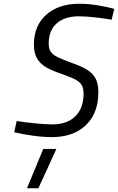

<svg xmlns="http://www.w3.org/2000/svg" viewBox="-20 -722 630 1025"><path d="M211 73H281L185 283H124ZM56 -16 69 -76Q113 -69 168 -63.5Q223 -58 260 -58Q338 -58 382 -101Q426 -144 426 -222Q426 -251 416.5 -267.5Q407 -284 384 -296.5Q361 -309 313 -326Q259 -344 227 -362.5Q195 -381 178 -409.5Q161 -438 161 -483Q161 -585 227 -643.5Q293 -702 404 -702Q450 -702 502.5 -693.5Q555 -685 590 -674L576 -617Q537 -624 486.5 -629.5Q436 -635 401 -635Q326 -635 283 -597.5Q240 -560 240 -489Q240 -461 251.5 -445Q263 -429 287.5 -417Q312 -405 364 -386Q418 -367 447.5 -348Q477 -329 491 -301.5Q505 -274 505 -229Q505 -117 438 -53.5Q371 10 257 10Q210 10 153 2Q96 -6 56 -16Z"/></svg>

Font: Cairo
Style: Italic
Weight: 400
Italic angle: -13°
Designer: Mohamed Gaber, Accademia di Belle Arti di Urbino and others
Foundry: Kief Type Foundry, Accademia di Belle Arti di Urbino and others
Version: Version 3.011